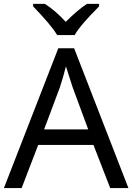

<svg xmlns="http://www.w3.org/2000/svg" viewBox="-20 -964 679 984"><path d="M544.9 0 459 -221.2H175.8L90.8 0H0L278.8 -716.8H359.9L638.2 0ZM432.1 -300.8 352.1 -517.1 317.9 -624Q303.2 -565.4 287.1 -517.1L206.1 -300.8ZM149.9 -944.3H210Q265.6 -908.2 316.9 -852.1Q378.4 -913.6 425.8 -944.3H487.8V-931.2Q387.7 -831.1 362.8 -784.2H272.9Q243.7 -834 149.9 -931.2Z"/></svg>

Font: Noto Sans Southeast Asian
Style: Regular
Weight: 400
Designer: Monotype Design Team
Foundry: Monotype Imaging Inc.
Version: Version 1.06 uh; ttfautohint (v1.4.1)